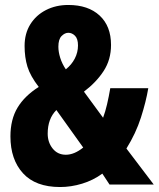

<svg xmlns="http://www.w3.org/2000/svg" viewBox="-20 -743 639 773"><path d="M255 -723Q335 -723 381 -680.5Q427 -638 427 -562Q427 -503 397.5 -457.5Q368 -412 318 -374L395 -269Q404 -293 411 -323Q418 -353 424 -388H577Q568 -334 547.5 -270Q527 -206 489 -145L599 0H421L392 -44Q355 -17 310.5 -3.5Q266 10 222 10Q123 10 72.5 -45.5Q22 -101 22 -194Q22 -262 50.5 -309.5Q79 -357 136 -393Q102 -437 90.5 -474.5Q79 -512 79 -558Q79 -608 102 -645Q125 -682 165 -702.5Q205 -723 255 -723ZM255 -611Q241 -611 228 -598Q215 -585 215 -555Q215 -534 222.5 -510Q230 -486 245 -464Q268 -482 281 -507Q294 -532 294 -560Q294 -587 282 -599Q270 -611 255 -611ZM207 -300Q172 -265 172 -205Q172 -170 192 -145Q212 -120 245 -120Q279 -120 315 -149Z"/></svg>

Font: Noto Sans Malayalam ExtraCondensed ExtraBold
Style: Regular
Weight: 800
Width: 2
Designer: Jelle Bosma - Monotype Design Team
Foundry: Monotype Imaging Inc.
Version: Version 2.104; ttfautohint (v1.8.4.7-5d5b)